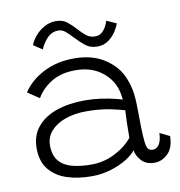

<svg xmlns="http://www.w3.org/2000/svg" viewBox="-81 -784 816 871"><g transform="rotate(-10 327.0 -349.0)"><path d="M271.5 11.5Q209 11.5 158.2 -5.2Q107.5 -22 77.5 -59Q47.5 -96 47.5 -157Q47.5 -215 80 -254.2Q112.5 -293.5 169.2 -313.2Q226 -333 300 -333Q337.5 -333 374 -327.8Q410.5 -322.5 436.8 -316Q463 -309.5 471 -306.5Q469 -326 464.8 -344.5Q460.5 -363 452.5 -378.5Q431.5 -420.5 388 -447.8Q344.5 -475 281.5 -475Q214 -475 169 -446.2Q124 -417.5 102 -378L48.5 -414Q80 -463.5 142 -496.2Q204 -529 285 -529Q366 -529 421.2 -494.5Q476.5 -460 501 -408.5Q514 -380.5 521.5 -348Q529 -315.5 529.5 -264Q530 -204.5 531 -166.2Q532 -128 534.5 -104.5Q537.5 -75 545.2 -67Q553 -59 566.5 -59Q584.5 -59 595.8 -77.2Q607 -95.5 608 -128.5L653.5 -106.5Q652.5 -52 625 -25.8Q597.5 0.5 564.5 0.5Q524 0.5 502.8 -24Q481.5 -48.5 479 -72Q467 -54.5 436.5 -35Q406 -15.5 363.2 -2Q320.5 11.5 271.5 11.5ZM279.5 -41Q336.5 -41 387.2 -66.2Q438 -91.5 470 -130.5Q470 -171 471 -200.8Q472 -230.5 473.5 -257Q457 -262.5 409 -272.8Q361 -283 298 -283Q243.5 -283 201 -267.8Q158.5 -252.5 134 -224.8Q109.5 -197 109.5 -159.5Q109.5 -112.5 131.5 -86.8Q153.5 -61 192 -51Q230.5 -41 279.5 -41ZM112.5 -620.5Q119.5 -640 136.8 -660.8Q154 -681.5 179 -695.8Q204 -710 234 -710Q264 -710 284.5 -693.8Q305 -677.5 322.5 -657.5Q338.5 -639.5 356.2 -625Q374 -610.5 398 -610.5Q421 -610.5 436.2 -628.5Q451.5 -646.5 459 -672L504 -652Q500 -638 487 -617.2Q474 -596.5 452 -580Q430 -563.5 399.5 -563.5Q366.5 -563.5 343.2 -582.8Q320 -602 300.5 -623Q285 -640 269.8 -653Q254.5 -666 237 -666Q206.5 -666 185.2 -643.2Q164 -620.5 153 -593.5Z"/></g></svg>

Font: Grandstander ExtraLight
Style: Regular
Weight: 200
Designer: Tyler Finck
Foundry: Etcetera Type Co
Version: Version 1.200; ttfautohint (v1.8.3)